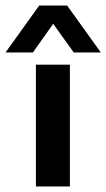

<svg xmlns="http://www.w3.org/2000/svg" viewBox="-60 -675 385 695"><path d="M70 0V-441H193V0ZM-40 -485 82 -655H183L305 -485H207L116 -612H149L59 -485Z"/></svg>

Font: Teachers SemiBold
Style: Regular
Weight: 600
Version: Version 1.001